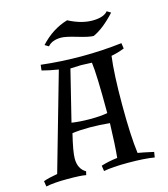

<svg xmlns="http://www.w3.org/2000/svg" viewBox="-120 -780 761 871"><g transform="rotate(-15 260.5 -344.0)"><path d="M108 -532Q202 -521 298 -521Q394 -521 487 -532L491 -506Q461 -494 429 -488Q418 -406 418 -260Q418 -114 429 -32Q449 -29 503 -17L499 8Q451 0 376 0Q301 0 261 8L257 -18Q291 -29 334 -34Q340 -92 343 -195Q296 -200 249 -200Q202 -200 167 -195Q147 -113 147 -81Q147 -32 182 -12L178 5Q155 0 91 0Q27 0 -10 8L-14 -18Q10 -27 52 -34L182 -490Q138 -497 105 -506ZM175 -242Q214 -236 261.5 -236Q309 -236 343 -242Q343 -427 335 -481Q301 -483 284.5 -483Q268 -483 234 -481ZM276 -696Q335 -665 387.5 -665Q440 -665 460 -689L478 -678Q422 -617 374 -596Q353 -596 301.5 -611.5Q250 -627 229 -627Q186 -627 166 -603L148 -614Q204 -675 276 -696Z"/></g></svg>

Font: Almendra SC
Style: Regular
Weight: 400
Designer: Ana Sanfelippo
Foundry: Ana Sanfelippo
Version: Version 1.003